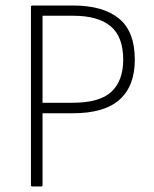

<svg xmlns="http://www.w3.org/2000/svg" viewBox="-20 -675 557 695"><path d="M97 0Q92 0 92 -5V-650Q92 -655 97 -655H245Q353 -655 410.5 -608Q468 -561 468 -459Q468 -364 413 -314.5Q358 -265 243 -265H134V-5Q134 0 128 0ZM134 -303H242Q341 -303 383.5 -343Q426 -383 426 -459Q426 -542 380.5 -580Q335 -618 245 -618H134Z"/></svg>

Font: Sofia Sans Semi Condensed ExtraLight
Style: Regular
Weight: 250
Version: Version 4.100